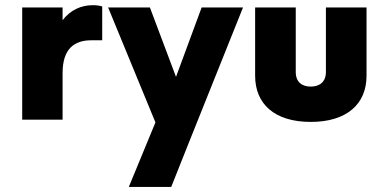

<svg xmlns="http://www.w3.org/2000/svg" viewBox="-20 -463 1491 743"><path d="M65.9 0H222.2V-180.2C222.2 -274.4 267.6 -307.1 333 -307.1H375.5V-438C365.7 -441.4 352.1 -442.9 338.9 -442.9C294.4 -442.9 252.9 -424.8 222.2 -384.8V-434.1H65.9Z M760.3 -434.1 661.1 -165.5 560.1 -434.1H398.4L581.5 10.7L478.5 260.3H642.6L713.4 82.5L920.4 -434.1Z M1182.6 8.8C1322.8 8.8 1398.4 -61 1398.4 -169.9V-434.1H1241.2V-184.6C1241.2 -145 1215.8 -127.9 1182.6 -127.9C1148.9 -127.9 1124.5 -145 1124.5 -184.6V-434.1H967.3V-169.9C967.3 -61 1042 8.8 1182.6 8.8Z"/></svg>

Font: Now Black
Style: Regular
Weight: 400
Designer: Alfredo Marco Pradil
Foundry: Alfredo Marco Pradil
Version: Version 1.200;hotconv 1.0.109;makeotfexe 2.5.65596